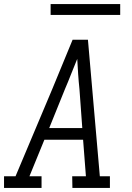

<svg xmlns="http://www.w3.org/2000/svg" viewBox="-33 -932 653 952"><path d="M173 0H-13V-58H44L226 -490L327 -735H403L462 -58H512V0H326L325 -58H393L379 -239H187L113 -58H173ZM375 -297 361 -490Q357 -527 354.5 -564.5Q352 -602 350 -640Q334 -602 319.5 -564.5Q305 -527 289 -490L211 -297ZM563 -858H218V-912H563Z"/></svg>

Font: Iosevka HT Light Extended
Style: Italic
Weight: 300
Width: 7
Italic angle: -9°
Monospace: yes
Designer: Belleve Invis
Foundry: Belleve Invis
Version: Version 32.3.0; ttfautohint (v1.8.4)